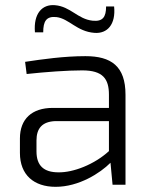

<svg xmlns="http://www.w3.org/2000/svg" viewBox="-20 -714 585 742"><path d="M147 -589C147 -632 159 -652 198 -648C247 -642 277 -592 345 -587C395 -583 428 -620 421 -689H390C390 -648 377 -630 338 -634C280 -640 253 -689 192 -694C143 -698 109 -662 115 -589ZM83 -428C157 -436 240 -442 298 -442C378 -442 401 -409 401 -348V-297H184C103 -297 57 -254 57 -179V-123C57 -38 111 8 195 8C285 8 367 -45 407 -85L415 0H465V-348C465 -459 409 -497 310 -497C228 -497 143 -485 77 -475ZM121 -171C121 -218 143 -244 194 -246H401V-130C344 -78 263 -47 206 -48C149 -48 121 -74 121 -129Z"/></svg>

Font: SnT
Style: Regular
Weight: 300
Designer: Natanael Gama
Version: Version 1.001;PS 001.001;hotconv 1.0.70;makeotf.lib2.5.58329